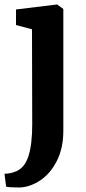

<svg xmlns="http://www.w3.org/2000/svg" viewBox="-33 -589 383 852"><path d="M38 -547 219 -569H221L248 -549V-9Q248 69 219 125.5Q190 182 145.5 211.5Q101 241 55 243Q5 243 -6 239L-13 182Q13 182 39 171Q77 155 93.5 103Q110 51 110 -37L109 -459L38 -478Z"/></svg>

Font: Koeln Type Serif
Style: Bold
Weight: 700
Designer: Eben Sorkin
Foundry: Eben Sorkin
Version: Version 2.002